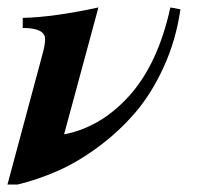

<svg xmlns="http://www.w3.org/2000/svg" viewBox="-43 -482 532 515"><path d="M414 -462 441 -457Q429 -374 396 -302Q363 -230 319 -179Q275 -128 220 -87.5Q165 -47 111.5 -23.5Q58 0 4 13H-23L70 -333Q78 -361 78 -377Q78 -407 18 -407V-434Q101 -436 221 -462L129 -122H131Q230 -142 305.5 -227Q381 -312 414 -462Z"/></svg>

Font: STIX MathJax Main
Style: Bold Italic
Weight: 700
Italic angle: -16.33°
Designer: MicroPress Inc., with final additions and corrections provided by Coen Hoffman, Elsevier (retired)
Version: Version 1.1.1